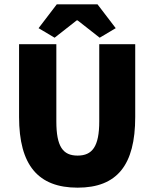

<svg xmlns="http://www.w3.org/2000/svg" viewBox="-20 -854 712 886"><path d="M338 12C520 12 604 -92 604 -314V-650H438V-294C438 -178 406 -136 338 -136C270 -136 240 -178 240 -294V-650H68V-314C68 -92 156 12 338 12ZM232 -680 334 -760H338L440 -680L514 -724L430 -834H242L158 -724Z"/></svg>

Font: Source Sans Pro Black
Style: Regular
Weight: 900
Designer: Paul D. Hunt
Foundry: Adobe Systems Incorporated
Version: Version 3.006;hotconv 1.0.111;makeotfexe 2.5.65597